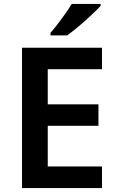

<svg xmlns="http://www.w3.org/2000/svg" viewBox="-20 -957 599 977"><path d="M499 0H92V-714H499V-605H223V-426H481V-317H223V-110H499ZM492 -927Q475 -909 444.5 -880Q414 -851 380.5 -823Q347 -795 322 -777H237V-790Q253 -808 273 -834Q293 -860 312.5 -887.5Q332 -915 345 -937H492Z"/></svg>

Font: Noto Sans Lisu SemiBold
Style: Regular
Weight: 600
Designer: Monotype Design Team. David Williams.
Foundry: Monotype Imaging Inc.
Version: Version 2.102; ttfautohint (v1.8.4.7-5d5b)